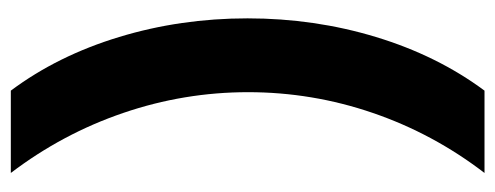

<svg xmlns="http://www.w3.org/2000/svg" viewBox="-306 -486 933 362"><g transform="rotate(90 161.0 -305.5)"><path d="M306.6 141.1H151.4Q85.4 52.7 50.3 -63Q15.1 -178.7 15.1 -305.2Q15.1 -431.6 50.3 -547.4Q85.4 -663.1 151.4 -752H306.6Q232.4 -655.3 193.4 -541.3Q154.3 -427.2 154.3 -306.2Q154.3 -185.5 193.4 -71Q232.4 43.5 306.6 141.1Z"/></g></svg>

Font: Kumbh Sans ExtraBold
Style: Regular
Weight: 800
Version: Version 1.005